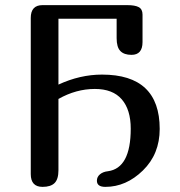

<svg xmlns="http://www.w3.org/2000/svg" viewBox="-20 -729 703 749"><path d="M378 -438Q603 -438 603 -226Q603 -128 537.5 -64Q472 0 391 0Q358 0 358 -24Q358 -39 370 -49Q382 -59 401 -61Q490 -73 490 -227Q490 -301 455 -341.5Q420 -382 350 -382Q277 -382 208 -343V-65Q208 -30 193 -15Q178 0 146 0Q100 0 100 -50V-659Q100 -709 146 -709H476Q507 -709 521.5 -701Q536 -693 536 -672V-565Q536 -515 493 -515Q464 -515 449.5 -530Q435 -545 435 -580V-656H208V-399Q292 -438 378 -438Z"/></svg>

Font: Marmelad
Style: Regular
Weight: 400
Designer: Manvel Shmavonyan
Foundry: Cyreal
Version: Version 1.001;PS 001.001;hotconv 1.0.88;makeotf.lib2.5.64775